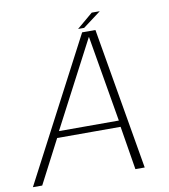

<svg xmlns="http://www.w3.org/2000/svg" viewBox="-104 -832 793 903"><g transform="rotate(-10 292.0 -380.0)"><path d="M-20 0H24.5L132.5 -208H435.5L469.5 0H514L398 -677H334.5ZM146.5 -238.5 361.5 -649.5H362.5L432.5 -238.5ZM318.5 -696H347.5L433.5 -760.5H395Z"/></g></svg>

Font: Anybody Thin ExtraLight
Style: Italic
Weight: 250
Italic angle: -10°
Version: Version 1.113;gftools[0.9.25]